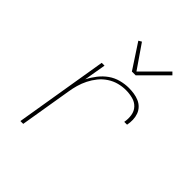

<svg xmlns="http://www.w3.org/2000/svg" viewBox="-206 -881 1012 1012"><g transform="rotate(45 300.0 -375.5)"><path d="M112 0 198 -520H219L198 -397Q212 -425 232 -450.5Q252 -476 277.5 -494Q303 -512 333.5 -520Q364 -528 393 -528Q413 -528 432.5 -525Q452 -522 469.5 -514.5Q487 -507 500 -493.5Q513 -480 519.5 -462Q526 -444 526.5 -424Q527 -404 523 -384H502Q507 -410 503 -435.5Q499 -461 482.5 -478.5Q466 -496 441 -502.5Q416 -509 390 -509Q363 -509 336.5 -502Q310 -495 285.5 -479Q261 -463 243 -440.5Q225 -418 212.5 -393Q200 -368 192.5 -341.5Q185 -315 181 -289L133 0ZM343 -600 252 -739 269 -749 360 -617 494 -751 508 -737 371 -600Z"/></g></svg>

Font: Iosevka Thin Extended Oblique
Style: Regular
Weight: 100
Width: 7
Italic angle: -9°
Monospace: yes
Designer: Belleve Invis
Foundry: Belleve Invis
Version: Version 32.5.0; ttfautohint (v1.8.4)